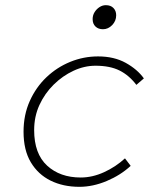

<svg xmlns="http://www.w3.org/2000/svg" viewBox="-20 -710 640 742"><path d="M287 12Q224 12 175.5 -12Q127 -36 99 -83Q71 -130 71 -201Q71 -266 95 -319.5Q119 -373 159.5 -411.5Q200 -450 251.5 -471Q303 -492 359 -492Q421 -492 466 -467Q511 -442 536 -407L507 -382Q479 -419 442 -437.5Q405 -456 349 -456Q306 -456 264 -436.5Q222 -417 187.5 -383Q153 -349 132.5 -304.5Q112 -260 112 -207Q112 -116 162 -70Q212 -24 292 -24Q337 -24 382 -44.5Q427 -65 463 -98L485 -69Q446 -33 392.5 -10.5Q339 12 287 12ZM378 -597Q360 -597 349 -607.5Q338 -618 338 -636Q338 -651 345.5 -663Q353 -675 364.5 -682.5Q376 -690 389 -690Q408 -690 418.5 -679Q429 -668 429 -651Q429 -629 413.5 -613Q398 -597 378 -597Z"/></svg>

Font: Source Code Pro ExtraLight Light
Style: Italic
Weight: 300
Italic angle: -11°
Monospace: yes
Version: Version 1.016;hotconv 1.0.116;makeotfexe 2.5.65601